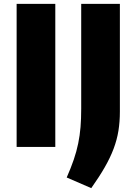

<svg xmlns="http://www.w3.org/2000/svg" viewBox="-20 -760 704 993"><path d="M66 -740H266V0H66ZM325 158Q347 108 361.5 65.5Q376 23 384.5 -18.5Q393 -60 396.5 -103Q400 -146 400 -198V-740H600V-183Q600 -130 592.5 -83.5Q585 -37 567.5 9.5Q550 56 521.5 105.5Q493 155 452 213Z"/></svg>

Font: Encode Sans Normal
Style: ExtraBold
Weight: 800
Designer: Pablo Impallari, Andres Torresi
Foundry: Pablo Impallari, Andres Torresi
Version: Version 1.000; ttfautohint (v1.00) -l 8 -r 50 -G 200 -x 14 -